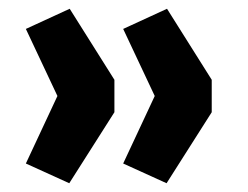

<svg xmlns="http://www.w3.org/2000/svg" viewBox="-20 -485 565 438"><path d="M138 -67 39 -112 111 -266 39 -419 139 -465 241 -303V-229ZM360 -67 261 -112 333 -266 261 -419 361 -465 463 -303V-229Z"/></svg>

Font: Nunito Sans 12pt ExtraBold
Style: Regular
Weight: 800
Designer: Vernon Adams
Foundry: Vernon Adams
Version: Version 3.101;gftools[0.9.27]